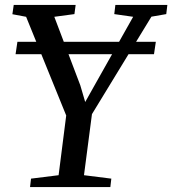

<svg xmlns="http://www.w3.org/2000/svg" viewBox="-20 -763 702 783"><path d="M102.5 0 106.5 -34.5 219 -48.5 250 -292 86.5 -694.5 30.5 -705 36 -743H288.5L283.5 -705.5L201.5 -694.5L307.5 -415L327.5 -347L364.5 -413L523 -694.5L446 -705.5L450.5 -743H662.5L658 -705.5L597.5 -695L355 -297.5L322.5 -48.5L434 -34.5L430 0ZM615.5 -592.5 608 -542H43.5L51 -592.5Z"/></svg>

Font: Merriweather 48pt
Style: Italic
Weight: 400
Italic angle: -7.8°
Version: Version 2.101